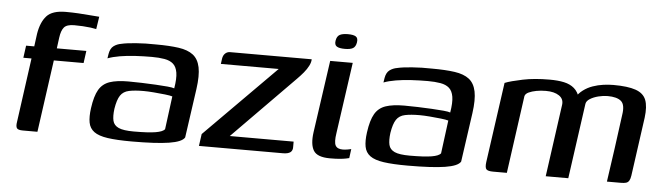

<svg xmlns="http://www.w3.org/2000/svg" viewBox="-39 -653 2757 797"><g transform="rotate(5 1339.0 -255.0)"><path d="M56 -352H90L97 -405Q105 -454 128.5 -480Q152 -506 208 -506Q235 -506 261 -504.5Q287 -503 309 -501Q331 -499 348 -498L340 -446Q332 -448 316.5 -450Q301 -452 283.5 -453Q266 -454 248 -454Q217 -454 205.5 -440.5Q194 -427 190 -397L184 -352H307L300 -301H176L134 0H73Q53 0 48 -7.5Q43 -15 46 -33L83 -301H49Z M527 6Q465 6 427 0.5Q389 -5 370 -19Q351 -33 346.5 -57Q342 -81 347 -117Q354 -168 369.5 -194.5Q385 -221 414.5 -231Q444 -241 492 -241Q518 -241 548 -240Q578 -239 606.5 -237.5Q635 -236 656 -234Q677 -232 684 -229Q691 -271 687 -295Q683 -319 669.5 -331Q656 -343 633 -347Q610 -351 580 -351Q546 -351 511.5 -349Q477 -347 447.5 -342Q418 -337 397 -329L400 -348Q404 -371 417.5 -381Q431 -391 449 -394Q470 -399 509.5 -402Q549 -405 593 -404Q649 -404 687.5 -398.5Q726 -393 748 -376Q770 -359 777 -325Q784 -291 776 -234L747 -30Q736 -11 682.5 -2.5Q629 6 527 6ZM532 -36Q592 -36 622.5 -41Q653 -46 661 -57L679 -195Q670 -198 648 -200.5Q626 -203 601 -205Q576 -207 559 -207Q522 -207 498 -202Q474 -197 462 -179Q450 -161 444 -123Q440 -92 444.5 -73Q449 -54 469 -45Q489 -36 532 -36Z M931 -52H1197V-32Q1198 -15 1188 -7.5Q1178 0 1157 0H807L814 -50L1109 -347H868L871 -369Q873 -383 881.5 -391Q890 -399 902 -399H1242Q1242 -387 1234.5 -372Q1227 -357 1214.5 -342Q1202 -327 1188 -313Z M1353 4Q1300 4 1284.5 -21.5Q1269 -47 1276 -98L1319 -399H1413L1371 -103Q1365 -65 1372.5 -51Q1380 -37 1403 -37Q1412 -37 1423.5 -39Q1435 -41 1438 -42L1433 -4Q1429 -3 1419.5 -1Q1410 1 1394 2.5Q1378 4 1353 4ZM1375 -454Q1352 -454 1341.5 -460.5Q1331 -467 1334 -485Q1337 -503 1348.5 -509.5Q1360 -516 1383 -516Q1406 -516 1416 -509.5Q1426 -503 1423 -485Q1420 -467 1409 -460.5Q1398 -454 1375 -454Z M1677 6Q1615 6 1577 0.5Q1539 -5 1520 -19Q1501 -33 1496.5 -57Q1492 -81 1497 -117Q1504 -168 1519.5 -194.5Q1535 -221 1564.5 -231Q1594 -241 1642 -241Q1668 -241 1698 -240Q1728 -239 1756.5 -237.5Q1785 -236 1806 -234Q1827 -232 1834 -229Q1841 -271 1837 -295Q1833 -319 1819.5 -331Q1806 -343 1783 -347Q1760 -351 1730 -351Q1696 -351 1661.5 -349Q1627 -347 1597.5 -342Q1568 -337 1547 -329L1550 -348Q1554 -371 1567.5 -381Q1581 -391 1599 -394Q1620 -399 1659.5 -402Q1699 -405 1743 -404Q1799 -404 1837.5 -398.5Q1876 -393 1898 -376Q1920 -359 1927 -325Q1934 -291 1926 -234L1897 -30Q1886 -11 1832.5 -2.5Q1779 6 1677 6ZM1682 -36Q1742 -36 1772.5 -41Q1803 -46 1811 -57L1829 -195Q1820 -198 1798 -200.5Q1776 -203 1751 -205Q1726 -207 1709 -207Q1672 -207 1648 -202Q1624 -197 1612 -179Q1600 -161 1594 -123Q1590 -92 1594.5 -73Q1599 -54 1619 -45Q1639 -36 1682 -36Z M2033 0Q2011 0 2004.5 -7Q1998 -14 2001 -37L2048 -371Q2060 -376 2079 -381Q2098 -386 2122 -391Q2146 -396 2174 -398.5Q2202 -401 2233 -401Q2268 -401 2293.5 -395.5Q2319 -390 2336 -375.5Q2353 -361 2361 -334L2345 -335Q2356 -354 2374 -367.5Q2392 -381 2413.5 -388.5Q2435 -396 2457 -399Q2479 -402 2499 -402Q2559 -402 2592 -390.5Q2625 -379 2635.5 -352Q2646 -325 2640 -278L2606 -34Q2604 -20 2599.5 -12.5Q2595 -5 2587 -2.5Q2579 0 2565 0H2507Q2517 -70 2527 -140Q2537 -210 2546 -281Q2553 -324 2535.5 -339Q2518 -354 2479 -354Q2461 -354 2441 -349Q2421 -344 2406.5 -335Q2392 -326 2390 -314L2346 0H2252L2294 -302Q2297 -326 2277 -339.5Q2257 -353 2222 -353Q2201 -353 2182.5 -349.5Q2164 -346 2151 -340Q2138 -334 2135 -324L2090 0Z"/></g></svg>

Font: Genos Medium
Style: Italic
Weight: 500
Italic angle: -8°
Designer: Robert E. Leuschke
Foundry: Robert E. Leuschke
Version: Version 1.010